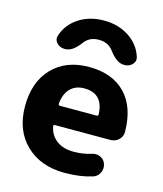

<svg xmlns="http://www.w3.org/2000/svg" viewBox="-116 -858 812 954"><g transform="rotate(15 290.0 -381.0)"><path d="M504 -640Q511 -619 495.5 -602Q480 -585 456 -585H451Q414 -585 375 -638Q349 -673 301 -673Q253 -673 227 -638Q188 -585 151 -585H146Q122 -585 106.5 -602Q91 -619 98 -640Q117 -700 172 -736Q227 -772 301 -772Q375 -772 430 -736Q485 -700 504 -640ZM293 -421Q249 -421 222 -394Q195 -367 190 -315Q190 -306 197 -306H387Q395 -306 395 -315Q391 -421 293 -421ZM306 10Q182 10 106.5 -63Q31 -136 31 -260Q31 -385 101 -457.5Q171 -530 289 -530Q409 -530 476 -461Q543 -392 544 -264Q544 -240 526.5 -223.5Q509 -207 484 -207H199Q190 -207 192 -198Q201 -153 235 -128Q269 -103 321 -103Q372 -103 414 -117Q436 -124 456.5 -114.5Q477 -105 484 -84Q492 -61 481.5 -39Q471 -17 449 -10Q386 10 306 10Z"/></g></svg>

Font: Rounded Mplus 1c ExtraBold
Style: Regular
Weight: 800
Version: Version 1.059.20150529